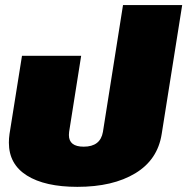

<svg xmlns="http://www.w3.org/2000/svg" viewBox="-20 -720 738 757"><path d="M15 -157.5Q15 -174.2 17.5 -191.7L66.7 -500H300L252.5 -200Q251.7 -195.8 251.7 -187.5Q251.7 -141.7 310 -141.7Q375.8 -141.7 385.8 -200L465 -700H698.3L617.5 -191.7Q601.7 -90 513.3 -36.7Q425 16.7 285 16.7Q157.5 16.7 86.2 -27.9Q15 -72.5 15 -157.5Z"/></svg>

Font: BoonTook
Style: Italic
Weight: 400
Italic angle: -9°
Designer: Sungsit Sawaiwan
Foundry: FontUni
Version: Version 3.0